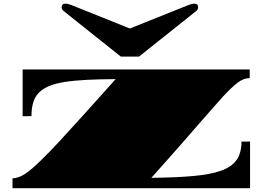

<svg xmlns="http://www.w3.org/2000/svg" viewBox="-20 -999 1379 1019"><path d="M46.4 0V-52.7Q76.7 -52.7 111.8 -75.4Q147 -98.1 201.7 -152.3Q221.2 -170.9 244.4 -195.1Q267.6 -219.2 294.9 -248.5Q349.1 -307.1 422.6 -388.4Q496.1 -469.7 593.8 -579.1Q550.3 -578.6 511.7 -577.9Q473.1 -577.1 439.9 -575.2Q373 -571.8 323.5 -564Q273.9 -556.2 240.2 -542Q207 -528.3 185.5 -506.3Q165 -484.9 156 -454.3Q147 -423.8 147 -382.8H139.6L123.5 -382.3H100.1V-630.4H1305.2V-584.5Q1272.9 -584.5 1241 -560.1Q1209 -535.6 1160.6 -483.4Q1125.5 -444.8 1074.5 -386Q1023.4 -327.1 952.1 -245.6Q916.5 -205.1 874.3 -157.5Q832 -109.9 783.2 -55.2Q913.1 -56.6 1004.4 -64.7Q1095.7 -72.8 1152.6 -92.8Q1209.5 -112.8 1235.6 -150.1Q1261.7 -187.5 1261.7 -247.6H1284.7L1307.1 -248V0ZM621.1 -698.7 318.4 -939.9Q307.1 -948.7 307.1 -961.4Q307.1 -968.3 311.5 -973.9Q315.9 -979.5 327.6 -979.5Q335.9 -979.5 343.5 -977.3Q351.1 -975.1 361.3 -971.2L669.4 -847.7L977.5 -971.2Q987.8 -975.1 995.4 -977.3Q1002.9 -979.5 1011.2 -979.5Q1022.9 -979.5 1027.3 -973.9Q1031.7 -968.3 1031.7 -961.4Q1031.7 -948.7 1020.5 -939.9L717.8 -698.7Z"/></svg>

Font: Asset
Style: Regular
Weight: 400
Version: Version 1.003; ttfautohint (v1.8.4.7-5d5b)